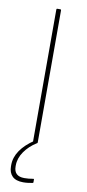

<svg xmlns="http://www.w3.org/2000/svg" viewBox="-95 -692 420 925"><g transform="rotate(10 114.5 -229.0)"><path d="M107 0Q103 0 103 -4V-651Q103 -655 107 -655H122Q126 -655 126 -651V-4Q126 0 122 0ZM90 197Q54 197 36.5 179.5Q19 162 19 131V125Q19 87 42.5 53Q66 19 110 -10L123 -5V0Q86 23 63.5 55.5Q41 88 41 123V128Q41 176 92 176Q102 176 113 175Q124 174 135 172Q139 171 139 174V188Q139 190 138.5 190.5Q138 191 136 192Q126 194 114 195.5Q102 197 90 197Z"/></g></svg>

Font: Sofia Sans Thin
Style: Regular
Weight: 250
Designer: Botio Nikoltchev, Ani Petrova
Foundry: lettersoup
Version: Version 4.101